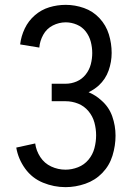

<svg xmlns="http://www.w3.org/2000/svg" viewBox="-20 -763 540 791"><path d="M250 8Q202 8 157 -10.5Q112 -29 83.5 -68.5Q55 -108 47 -155L125 -172Q129 -142 146 -116Q163 -90 191 -77Q219 -64 250 -64Q276 -64 301.5 -74Q327 -84 344.5 -105Q362 -126 369 -152.5Q376 -179 376 -205.5Q376 -232 369 -258Q362 -284 344.5 -305Q327 -326 302 -336Q277 -346 250 -346H193V-418H250Q274 -418 296 -427.5Q318 -437 333 -456Q348 -475 354 -498Q360 -521 360 -544.5Q360 -568 354 -591Q348 -614 333.5 -633Q319 -652 296.5 -661.5Q274 -671 251 -671Q223 -671 197.5 -658Q172 -645 158 -619.5Q144 -594 142 -567L63 -580Q67 -614 82 -645.5Q97 -677 123.5 -700Q150 -723 183 -733Q216 -743 251 -743Q289 -743 326 -730Q363 -717 390 -688Q417 -659 428.5 -621.5Q440 -584 440 -545Q440 -508 427.5 -472.5Q415 -437 387 -411Q368 -394 345 -383Q374 -371 398 -349Q429 -322 442.5 -283.5Q456 -245 456 -204Q456 -163 443.5 -122Q431 -81 401.5 -50.5Q372 -20 331.5 -6Q291 8 250 8Z"/></svg>

Font: Iosevka SS01
Style: Regular
Weight: 400
Monospace: yes
Designer: Belleve Invis
Foundry: Belleve Invis
Version: 2.3.3; ttfautohint (v1.8.3)